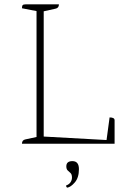

<svg xmlns="http://www.w3.org/2000/svg" viewBox="-20 -661 585 883"><path d="M81 0Q81 -17 97 -20L148 -31V-610L81 -623Q81 -634 84.5 -637.5Q88 -641 98 -641H251Q251 -624 235 -621L181 -609V-33L470 -17L484 -121Q507 -121 507 -108V0ZM289 202Q284 199 284 192Q298 187 304.5 177Q311 167 311 156Q311 141 304.5 135Q298 129 291.5 123Q285 117 285 104Q285 80 313 80Q343 80 343 117Q343 156 324 178Q305 200 289 202Z"/></svg>

Font: Petrona Thin
Style: Regular
Weight: 100
Designer: Ringo R. Seeber
Foundry: Ringo R. Seeber
Version: Version 2.001; ttfautohint (v1.8.3)